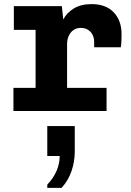

<svg xmlns="http://www.w3.org/2000/svg" viewBox="-20 -541 640 936"><path d="M153.5 0V-395.5H47.5V-511H281.5L288.5 -446Q304.5 -478 339.5 -499.5Q374.5 -521 426.5 -521Q496 -521 534.2 -481Q572.5 -441 572.5 -375Q572.5 -359 572 -343.2Q571.5 -327.5 569 -310.5H439V-337.5Q439 -356 431.2 -371.2Q423.5 -386.5 409 -395.8Q394.5 -405 373.5 -405Q352.5 -405 337.5 -394Q322.5 -383 314.8 -365.2Q307 -347.5 307 -326.5V0ZM45.5 0V-112.5H499.5V0ZM210.5 375V359Q241 327 256 291.5Q271 256 271 219.5H210.5V73.5H344.5V197.5Q344.5 247 328.5 293.5Q312.5 340 280 375Z"/></svg>

Font: Chivo Mono Medium
Style: Regular
Weight: 500
Monospace: yes
Designer: Hector Gatti
Foundry: Omnibus-Type
Version: Version 1.008